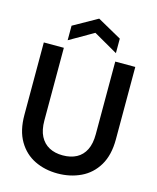

<svg xmlns="http://www.w3.org/2000/svg" viewBox="-134 -1008 907 1111"><g transform="rotate(15 320.0 -452.0)"><path d="M318 12Q242 12 180.5 -18Q119 -48 82.5 -110Q46 -172 46 -266V-700H166V-265Q166 -208 185 -171Q204 -134 238.5 -115.5Q273 -97 320 -97Q368 -97 402.5 -115.5Q437 -134 455.5 -171Q474 -208 474 -265V-700H594V-266Q594 -172 557 -110Q520 -48 457 -18Q394 12 318 12ZM176 -748V-835L320 -916L465 -835V-748L320 -831Z"/></g></svg>

Font: DM Sans 36pt SemiBold
Style: Regular
Weight: 600
Designer: Colophon Foundry, Jonny Pinhorn
Foundry: Colophon Foundry
Version: Version 4.004;gftools[0.9.30]